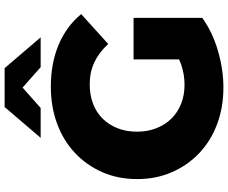

<svg xmlns="http://www.w3.org/2000/svg" viewBox="-96 -852 963 810"><g transform="rotate(-90 385.0 -447.5)"><path d="M420 14Q337 14 266 -12.5Q195 -39 143.5 -88Q92 -137 63 -203.5Q34 -270 34 -350Q34 -430 63 -496.5Q92 -563 144 -612Q196 -661 267.5 -687.5Q339 -714 424 -714Q523 -714 601 -681Q679 -648 730 -586L604 -472Q568 -511 526.5 -530.5Q485 -550 434 -550Q389 -550 352 -536Q315 -522 289 -495.5Q263 -469 248.5 -432.5Q234 -396 234 -350Q234 -306 248.5 -269Q263 -232 289 -205.5Q315 -179 351.5 -164.5Q388 -150 432 -150Q476 -150 518 -164.5Q560 -179 603 -214L714 -75Q654 -32 575 -9Q496 14 420 14ZM714 -75 539 -101V-365H714ZM208 -757 338 -909H502L632 -757H506L365 -882H475L334 -757Z"/></g></svg>

Font: Montserrat Thin ExtraBold
Style: Regular
Weight: 800
Version: Version 9.000